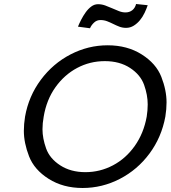

<svg xmlns="http://www.w3.org/2000/svg" viewBox="-20 -931 851 958"><path d="M392 7Q295 7 223 -38.5Q151 -84 125 -151Q99 -218 99 -278Q99 -312 105 -349Q123 -451 183.5 -532.5Q244 -614 332 -659.5Q420 -705 517 -705Q615 -705 687 -659.5Q759 -614 785 -547.5Q811 -481 811 -420Q811 -386 805 -349Q786 -246 726 -165Q666 -84 578 -38.5Q490 7 392 7ZM406 -72Q479 -72 543.5 -106Q608 -140 652.5 -203Q697 -266 712 -349Q717 -381 717 -410Q717 -457 699 -507.5Q681 -558 629 -592Q577 -626 503 -626Q429 -626 365 -592Q301 -558 256.5 -495.5Q212 -433 198 -349Q192 -316 192 -286Q192 -241 210 -190.5Q228 -140 280.5 -106Q333 -72 406 -72ZM369 -798Q375 -813 385 -832.5Q395 -852 407.5 -869.5Q420 -887 435.5 -898.5Q451 -910 469 -910Q488 -910 505.5 -903.5Q523 -897 540 -889.5Q557 -882 573.5 -875.5Q590 -869 606 -869Q626 -869 640 -880Q654 -891 659 -911L717 -905Q711 -887 701.5 -867Q692 -847 678.5 -830.5Q665 -814 647.5 -803Q630 -792 609 -792Q591 -792 575.5 -798Q560 -804 545 -811.5Q530 -819 514.5 -825Q499 -831 481 -831Q463 -831 449.5 -818.5Q436 -806 429 -790Z"/></svg>

Font: Fz Poppins
Style: Italic
Weight: 400
Italic angle: -10°
Designer: Ninad Kale (Devanagari), Jonny Pinhorn (Latin)
Foundry: Indian Type Foundry
Version: Vit hóa bi Vntype.Com & FontZin.Com